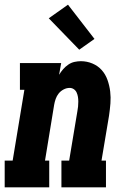

<svg xmlns="http://www.w3.org/2000/svg" viewBox="-31 -799 551 819"><path d="M-11 0V-114H23L73 -416H54V-530H230L221 -480Q229 -493 238.5 -504Q248 -515 260.5 -523.5Q273 -532 287 -535Q301 -538 314 -538Q340 -538 363.5 -528Q387 -518 403 -500Q419 -482 427.5 -458Q436 -434 439 -409Q442 -384 440 -358Q438 -332 434 -305L402 -114H421V0H231V-114H264L299 -324Q301 -334 302 -344.5Q303 -355 303 -365.5Q303 -376 301.5 -385.5Q300 -395 296 -404Q292 -413 284 -418.5Q276 -424 266 -424Q253 -424 240.5 -417.5Q228 -411 219.5 -400.5Q211 -390 206.5 -377Q202 -364 200 -352L161 -114H179V0ZM307 -587 177 -721 259 -779 372 -633Z"/></svg>

Font: Iosevka Curly Slab HvObl
Style: Regular
Weight: 900
Italic angle: -9°
Monospace: yes
Designer: Belleve Invis
Foundry: Belleve Invis
Version: Version 11.1.0; ttfautohint (v1.8.3)